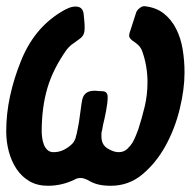

<svg xmlns="http://www.w3.org/2000/svg" viewBox="-20 -589 631 617"><path d="M134 8Q100 8 75 -6.5Q50 -21 33.5 -45.5Q17 -70 8.5 -101.5Q0 -133 0 -167Q0 -224 12.5 -281Q25 -338 47 -392Q67 -443 99 -483Q131 -523 177 -551Q188 -558 200 -563Q212 -568 223 -568Q247 -568 249 -542Q250 -531 251 -521Q252 -511 252 -500Q252 -485 248 -477.5Q244 -470 237 -465Q232 -461 227.5 -458Q223 -455 218 -451Q205 -443 194 -429Q150 -367 132 -305Q114 -243 114 -167Q114 -158 115.5 -146.5Q117 -135 121 -124.5Q125 -114 132.5 -107Q140 -100 152 -100Q170 -100 185 -107.5Q200 -115 211 -126Q217 -131 221 -141Q223 -144 223.5 -148Q224 -152 226 -157Q228 -166 230 -176.5Q232 -187 234 -198Q237 -218 239.5 -238Q242 -258 244 -267Q249 -294 276 -297Q284 -298 292 -297Q300 -296 308 -296Q326 -296 326 -277Q326 -259 321 -233Q316 -207 311 -187Q309 -175 308 -170Q306 -165 306 -160Q306 -155 306 -150Q306 -124 325.5 -112Q345 -100 361 -100Q378 -100 389 -110.5Q400 -121 406 -131Q412 -142 416.5 -153Q421 -164 424 -172Q436 -209 445 -246.5Q454 -284 454 -326Q454 -351 449.5 -377Q445 -403 436 -427Q431 -439 420 -448Q418 -450 412 -454Q411 -455 405 -459Q395 -467 395 -474Q395 -479 397 -485L417 -547Q419 -555 427.5 -562Q436 -569 442 -569H445Q482 -565 506.5 -545.5Q531 -526 546 -496.5Q561 -467 567 -430.5Q573 -394 573 -356Q573 -302 557.5 -238.5Q542 -175 512 -120.5Q482 -66 438 -29Q394 8 336 8Q314 8 296.5 4Q279 0 261 -11Q256 -13 251 -15Q246 -17 238 -17Q228 -17 220 -12Q179 8 134 8Z"/></svg>

Font: Bangerz
Style: Regular
Weight: 400
Designer: vernon adams
Foundry: Vernon Adams
Version: Version 2.10;February 7, 2025;FontCreator 13.0.0.2683 64-bit